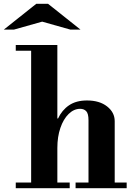

<svg xmlns="http://www.w3.org/2000/svg" viewBox="-63 -991 702 1011"><path d="M403 -15V-358Q403 -393 391 -405.5Q379 -418 359 -418Q326.1 -418 298.5 -391Q270.9 -364 255 -317.5Q239 -271 239 -212L219 -367.1H242.7Q263 -411 300.5 -436.5Q338 -462 395 -462Q461 -462 501 -430.5Q541 -399 541 -353V-15ZM20 0V-30H304V0ZM335 0V-30H604V0ZM101 -15V-738H239V-15ZM20 -724V-754H239V-724ZM-43 -835 128 -971H190L361 -835H308L159 -877L10 -835Z"/></svg>

Font: Libre Bodoni
Style: Regular
Weight: 400
Designer: Pablo Impallari, Rodrigo Fuenzalida
Foundry: Impallari Type
Version: Version 2.005;gftools[0.9.23]